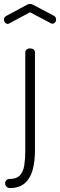

<svg xmlns="http://www.w3.org/2000/svg" viewBox="-62 -717 304 972"><path d="M-11 235Q-23 235 -29.5 227.5Q-36 220 -36 211Q-36 201 -29.5 195Q-23 189 -14 189Q22 189 39 170.5Q56 152 61 119.5Q66 87 66 46V-452Q66 -461 73 -466.5Q80 -472 90 -472Q101 -472 108 -466.5Q115 -461 115 -452V46Q115 101 103 144Q91 187 63 211Q35 235 -11 235ZM-22 -596Q-30 -596 -36 -602.5Q-42 -609 -42 -619Q-42 -624 -39 -628.5Q-36 -633 -31 -636L73 -692Q81 -697 90 -697Q99 -697 107 -692L211 -637Q217 -634 219.5 -628.5Q222 -623 222 -617Q222 -609 216.5 -603Q211 -597 203 -597Q201 -597 198.5 -598Q196 -599 194 -600L90 -655L-14 -599Q-16 -598 -18 -597Q-20 -596 -22 -596Z"/></svg>

Font: Dosis Light
Style: Regular
Weight: 300
Designer: EdgarTolentino, PabloImpallari, IginoMarini
Foundry: EdgarTolentino, PabloImpallari, IginoMarini
Version: Version 3.001; ttfautohint (v1.8.2)